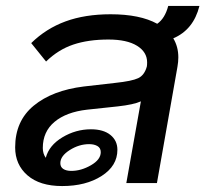

<svg xmlns="http://www.w3.org/2000/svg" viewBox="-20 -616 691 646"><path d="M563 -487Q580 -459 580 -423Q580 -408 577 -391L508 0H405L454 -275Q430 -264 376 -258L273 -247Q203 -239 163.5 -206Q124 -173 124 -118Q124 -99 134 -85Q145 -127 190 -154Q235 -181 286 -181Q328 -181 351.5 -162Q375 -143 375 -112Q375 -58 322 -24Q269 10 189 10Q114 10 72.5 -26Q31 -62 31 -120Q31 -209 93.5 -260.5Q156 -312 262 -325L367 -337Q424 -343 445 -353Q466 -363 474 -392Q475 -397 475 -406Q475 -441 441 -462Q407 -483 345 -483Q277 -483 226.5 -466Q176 -449 135 -409L85 -471Q135 -520 200.5 -544Q266 -568 352 -568Q451 -568 509 -536Q535 -554 546 -596H651Q631 -516 563 -487ZM183 -67Q183 -54 193 -47.5Q203 -41 220 -41Q253 -41 286 -60Q319 -79 319 -104Q319 -118 308 -124.5Q297 -131 280 -131Q246 -131 214.5 -111Q183 -91 183 -67Z"/></svg>

Font: KoHo SemiBold
Style: Italic
Weight: 600
Italic angle: -10°
Version: Version 1.000; ttfautohint (v1.6)